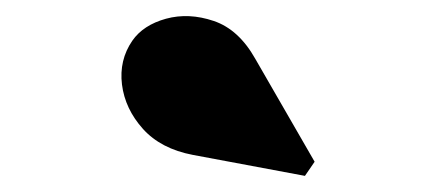

<svg xmlns="http://www.w3.org/2000/svg" viewBox="-20 -1051 540 238"><path d="M358 -833 219 -859Q179.5 -866.5 157.2 -891.2Q135 -916 131.2 -946.2Q127.5 -976.5 144 -1000.5Q157.5 -1020 185.8 -1027.8Q214 -1035.5 245 -1025Q276 -1014.5 296.5 -978L370 -850.5Z"/></svg>

Font: Bodoni Moda 9pt Black
Style: Regular
Weight: 900
Designer: Owen Earl
Foundry: indestructible type
Version: Version 2.005